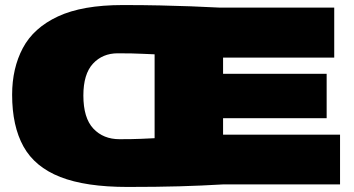

<svg xmlns="http://www.w3.org/2000/svg" viewBox="-20 -730 1400 760"><path d="M1326 0H862Q778 5 689.5 7.5Q601 10 485 10Q319 10 218.5 -29.5Q118 -69 73 -150Q28 -231 28 -355Q28 -460 70.5 -540Q113 -620 209.5 -665Q306 -710 466 -710Q548 -710 613.5 -708.5Q679 -707 735.5 -705Q792 -703 847 -700H1303V-502H863V-438H1273V-262H863V-197H1326ZM592 -183V-515Q565 -516 544.5 -517Q524 -518 501.5 -518.5Q479 -519 446 -519Q386 -519 348 -478Q310 -437 310 -352Q310 -263 349.5 -221Q389 -179 453 -179Q505 -179 538.5 -180.5Q572 -182 592 -183Z"/></svg>

Font: Georama Extended Black
Style: Regular
Weight: 900
Width: 7
Designer: Jean-Baptiste Levee
Foundry: Production Type
Version: Version 1.000